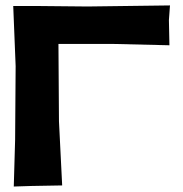

<svg xmlns="http://www.w3.org/2000/svg" viewBox="-20 -679 669 701"><path d="M28.3 -657.2 37.1 -437.5 35.2 -168.9 30.3 2 94.7 0 207 -2 195.3 -236.3 193.4 -518.6H392.6L598.6 -513.7L596.7 -605.5L600.6 -659.2L299.8 -655.3L106.4 -657.2Z"/></svg>

Font: MaokenAssortedSans-TC
Style: Regular
Weight: 500
Version: Version 0.83